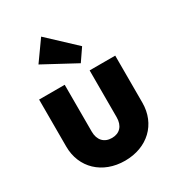

<svg xmlns="http://www.w3.org/2000/svg" viewBox="-185 -873 908 994"><g transform="rotate(-30 269.5 -376.0)"><path d="M270 11C404 11 497 -77 497 -205V-486H344V-206C344 -155 316 -125 270 -125C223 -125 195 -156 195 -206V-486H42V-205C42 -78 136 11 270 11ZM130 -645 323 -541 373 -614 214 -763Z"/></g></svg>

Font: MV Cash
Style: Bold
Weight: 700
Designer: Rodrigo Fuenzalida
Foundry: fragTYPE
Version: Version 1.100;Glyphs 3.1.2 (3151)